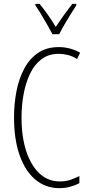

<svg xmlns="http://www.w3.org/2000/svg" viewBox="-20 -969 461 999"><path d="M286 -689Q233 -689 196 -661Q159 -633 136.5 -586Q114 -539 103 -480Q92 -421 92 -357Q92 -257 116.5 -182.5Q141 -108 185.5 -66.5Q230 -25 291 -25Q324 -25 350 -34.5Q376 -44 393 -53V-16Q373 -5 346 2.5Q319 10 289 10Q217 10 164 -34.5Q111 -79 82 -161.5Q53 -244 53 -358Q53 -430 66 -496Q79 -562 107 -613.5Q135 -665 179 -694.5Q223 -724 286 -724Q316 -724 343.5 -716.5Q371 -709 397 -695L381 -662Q357 -677 332.5 -683Q308 -689 286 -689ZM253 -791Q240 -815 224 -843.5Q208 -872 192 -898Q176 -924 164 -941V-949H186Q206 -925 228.5 -893Q251 -861 270 -829Q292 -862 311.5 -889Q331 -916 356 -949H377V-941Q363 -920 347 -894Q331 -868 315.5 -841.5Q300 -815 288 -791Z"/></svg>

Font: Noto Sans Khmer ExtraCondensed ExtraLight
Style: Regular
Weight: 250
Width: 2
Designer: Danh Hong and the Monotype Design Team
Foundry: Monotype Imaging Inc.
Version: Version 2.004